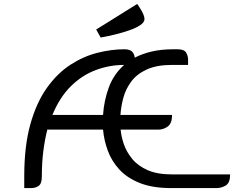

<svg xmlns="http://www.w3.org/2000/svg" viewBox="-20 -962 1197 982"><path d="M104 0V-60Q104 -216 135.5 -327.5Q167 -439 220.5 -513.5Q274 -588 340.5 -631Q407 -674 478.5 -692Q550 -710 616 -710Q645 -710 656.5 -697Q668 -684 669 -667Q707 -687 756 -698.5Q805 -710 866 -710H888Q922 -710 932 -693Q942 -676 942 -656V-630H860Q782 -630 731.5 -607Q681 -584 652.5 -546.5Q624 -509 611.5 -464Q599 -419 596 -374H860Q860 -331 838 -315Q816 -299 790 -299H597Q600 -264 613.5 -224.5Q627 -185 656 -149.5Q685 -114 734.5 -92Q784 -70 860 -70H1157Q1157 -27 1135 -13.5Q1113 0 1087 0H856Q760 0 695 -26Q630 -52 590.5 -95Q551 -138 531.5 -191Q512 -244 507 -299H222Q209 -248 201.5 -188.5Q194 -129 194 -60Q194 -23 178 -11.5Q162 0 139 0ZM507 -374Q512 -449 537 -516Q562 -583 615 -630Q540 -630 469.5 -603.5Q399 -577 342 -520.5Q285 -464 248 -374ZM495 -770 472 -811 682 -942 695 -922Q719 -885 719 -865Q719 -848 697.5 -833.5Q676 -819 641.5 -807Q607 -795 568 -785.5Q529 -776 495 -770Z"/></svg>

Font: Warnes
Style: Regular
Weight: 400
Designer: Eduardo Rodriguez Tunni
Foundry: Eduardo Rodriguez Tunni
Version: Version 1.002; ttfautohint (v1.8.4.7-5d5b);gftools[0.9.23]